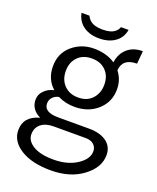

<svg xmlns="http://www.w3.org/2000/svg" viewBox="-163 -752 891 1093"><g transform="rotate(20 282.5 -205.5)"><path d="M167 -316Q167 -368 198.5 -400.5Q230 -433 283 -433Q338 -433 369 -400Q400 -369 400 -316Q400 -265 369 -231Q338 -197 284 -197Q231 -197 199 -230Q167 -263 167 -316ZM106 90Q106 51 133.5 28Q161 5 211 5H404Q436 5 453.5 21Q471 37 471 61Q471 109 414 146Q357 183 273 183Q193 183 149.5 156.5Q106 130 106 90ZM121 -15Q28 10 28 93Q28 160 96 203Q164 246 279 246Q396 246 472 189Q549 132 549 56Q549 5 510 -23.5Q471 -52 404 -52H218Q130 -52 130 -105Q130 -128 145 -143.5Q160 -159 182 -163Q226 -140 283 -140Q366 -140 421 -189Q477 -239 477 -316Q477 -375 442 -419Q447 -493 534 -493L541 -571Q484 -571 448 -539.5Q412 -508 405 -454Q352 -490 276 -490Q200 -490 144 -442Q89 -394 89 -316Q89 -238 143 -190Q107 -182 84 -158Q61 -134 61 -104Q61 -44 121 -15ZM280 -554Q212 -554 171 -593Q145 -619 138 -657H186Q194 -640 206 -630Q231 -608 281 -608Q332 -608 355 -627Q371 -639 377 -657H423Q421 -644 417 -634Q408 -610 391 -593Q350 -554 280 -554Z"/></g></svg>

Font: Karla Neue
Style: Regular
Weight: 400
Designer: Jonathan Pinhorn
Foundry: PYRS Fontlab Ltd. / Made with FontLab
Version: Version 1.000;PS 001.001;hotconv 1.0.56